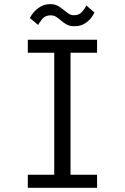

<svg xmlns="http://www.w3.org/2000/svg" viewBox="-20 -888 590 908"><path d="M111.5 0V-61.5H236.5V-638.5H111.5V-700H439V-638.5H313.5V-61.5H439V0ZM331.5 -764Q308 -764 293 -773.2Q278 -782.5 266 -793Q255.5 -802 244.8 -808.8Q234 -815.5 219.5 -815.5Q194 -815.5 180 -798.5Q166 -781.5 160.5 -770L121.5 -802.5Q124.5 -811 136.8 -826.8Q149 -842.5 169.8 -855.5Q190.5 -868.5 218 -868.5Q240.5 -868.5 255.5 -859.2Q270.5 -850 283 -839.5Q294 -830.5 304.8 -823.2Q315.5 -816 330 -816Q355 -816 369.2 -833.2Q383.5 -850.5 388.5 -862L426.5 -829Q423.5 -820.5 412.2 -805Q401 -789.5 381 -776.8Q361 -764 331.5 -764Z"/></svg>

Font: Trispace SemiCondensed Light
Style: Regular
Weight: 300
Width: 4
Designer: Tyler Finck
Foundry: Etcetera Type Company
Version: Version 1.210; ttfautohint (v1.8.3)